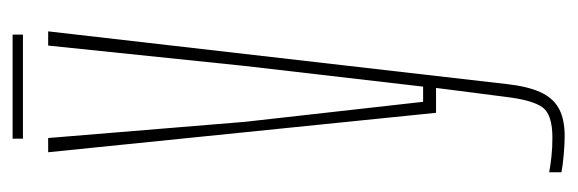

<svg xmlns="http://www.w3.org/2000/svg" viewBox="-318 -376 894 297"><g transform="rotate(-90 128.5 -228.0)"><path d="M65.5 199Q54.5 199 37.2 197.5Q20 196 10 194V175Q20.5 177 34.2 178.5Q48 180 63.5 180Q99 180 110.2 165Q121.5 150 126.5 109L140.5 0H102L41 -600H63L88 -296L119 -20H142.5L174.5 -296L206 -600H228L146.5 109Q143 141 134.2 160.8Q125.5 180.5 109 189.8Q92.5 199 65.5 199ZM62 -655H223V-639H62Z"/></g></svg>

Font: Big Shoulders Display SC Thin
Style: Regular
Weight: 100
Designer: Patric King
Foundry: XO Type Co
Version: Version 2.002